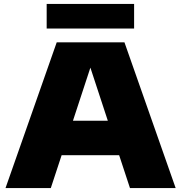

<svg xmlns="http://www.w3.org/2000/svg" viewBox="-20 -955 920 975"><path d="M640 0 585 -167H293L238 0H8L268 -740H612L872 0ZM350.5 -342H527.5L439 -611.5ZM217 -810V-935H661V-810Z"/></svg>

Font: Encode Sans Expanded Black
Style: Regular
Weight: 900
Width: 7
Designer: Multiple Designers
Foundry: Impallari Type
Version: Version 2.000